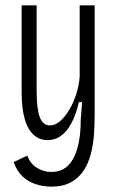

<svg xmlns="http://www.w3.org/2000/svg" viewBox="-20 -548 438 718"><path d="M171 150Q143 150 114.5 141Q86 132 64.5 112Q43 92 31 58L82 34Q93 64 118 79.5Q143 95 172 95Q208 95 232 73.5Q256 52 269 8Q282 -36 282 -101L287 -166H275Q264 -119 247 -87.5Q230 -56 208 -40Q186 -24 158 -24Q127 -24 105 -44.5Q83 -65 72 -104.5Q61 -144 61 -204V-528H117V-208Q117 -142 128.5 -110.5Q140 -79 167 -79Q187 -79 206 -96Q225 -113 240.5 -140Q256 -167 266 -199Q276 -231 278 -263V-528H334V-120Q334 -84 331.5 -46.5Q329 -9 320 26.5Q311 62 293 89.5Q275 117 245.5 133.5Q216 150 171 150Z"/></svg>

Font: Bricolage Grotesque 24pt Condensed ExtraLight
Style: Regular
Weight: 250
Width: 3
Designer: Mathieu Triay
Foundry: Atelier Triay
Version: Version 1.001;gftools[0.9.33.dev8+g029e19f]